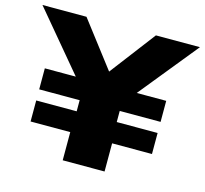

<svg xmlns="http://www.w3.org/2000/svg" viewBox="-124 -820 998 935"><g transform="rotate(15 375.0 -352.5)"><path d="M269 0V-142H69V-248H273V-304H69V-410H247L241 -391L-22 -705H200L389 -458H362L550 -705H772L517 -391L512 -410H681V-304H475V-248H681V-142H480V0Z"/></g></svg>

Font: Nunito Sans 10pt Expanded Black
Style: Regular
Weight: 900
Width: 7
Designer: Vernon Adams
Foundry: Vernon Adams
Version: Version 3.101;gftools[0.9.27]